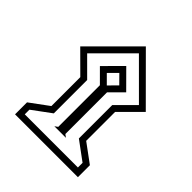

<svg xmlns="http://www.w3.org/2000/svg" viewBox="-194 -769 968 968"><g transform="rotate(45 290.5 -285.0)"><path d="M57.1 -405.3 291 -639.2 524.4 -405.3 415 -295.9V-89.8L515.1 -16.1V69.3H66.9V-16.1L167 -89.8V-295.9ZM106.4 -405.3 201.7 -310.1V-72.3L101.6 1.5V34.7H480.5V1.5L380.4 -72.3V-310.1L475.6 -405.3L291 -589.8ZM249.5 -28.3 265.6 -40V-336.9L197.3 -405.3L291 -499.5L384.8 -405.3L316.4 -336.9V-40L332 -28.3ZM246.6 -405.3 291 -360.8 335.4 -405.3 291 -450.2Z"/></g></svg>

Font: Vazirmatn UI FD Light
Style: Regular
Weight: 300
Designer: Saber Rastikerdar
Foundry: Saber Rastikerdar
Version: Version 33.003